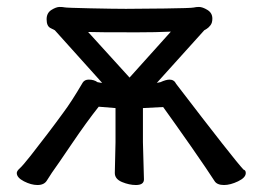

<svg xmlns="http://www.w3.org/2000/svg" viewBox="-20 -511 749 547"><path d="M618.2 16.1Q598.1 16.1 591.1 4.6Q584 -6.8 565.9 -33.4Q547.9 -60.1 524.9 -93Q502 -126 479.5 -157.5Q457 -189 444.8 -206.1L387.2 -203.1V-106L390.1 0Q390.1 16.1 367.2 16.1Q348.1 16.1 327.6 7.6Q307.1 -1 307.1 -18.1L309.1 -106V-203.1L261.2 -207Q227.1 -164.1 185.1 -102.1Q143.1 -40 127.9 -19L113.8 2.9Q106 16.1 86.9 16.1Q68.8 16.1 48.3 5.6Q27.8 -4.9 27.8 -18.1Q27.8 -23.9 36.4 -31.5Q44.9 -39.1 67.4 -67.6Q89.8 -96.2 115 -129.2Q140.1 -162.1 160.2 -189.9Q183.1 -220.2 215.8 -275.9Q221.2 -284.2 232.9 -284.2Q248 -284.2 257.8 -276.9Q268.1 -274.9 271 -274.9L136.2 -424.8Q133.8 -425.8 123.3 -431.4Q112.8 -437 112.8 -456.1Q112.8 -474.1 126.5 -482.7Q140.1 -491.2 149.9 -491.2Q159.2 -491.2 164.1 -490Q168.9 -488.8 237.1 -487.3Q305.2 -485.8 338.9 -485.8Q374 -485.8 449 -486.8Q523.9 -487.8 531.5 -489.5Q539.1 -491.2 546.9 -491.2Q557.1 -491.2 571 -482.7Q585 -474.1 585 -458Q585 -445.8 579.6 -439Q574.2 -432.1 569.1 -429Q564 -425.8 562 -424.8L426.8 -274.9L437 -276.9Q453.1 -284.2 462.9 -284.2Q476.1 -284.2 481.9 -272Q647 -56.2 673.8 -27.8Q680.2 -25.9 680.2 -18.1Q680.2 -4.9 658.2 5.6Q636.2 16.1 618.2 16.1ZM349.1 -290 466.8 -420.9Q423.8 -418.9 370.1 -418.9Q252 -418.9 231 -419.9Z"/></svg>

Font: LXGW WenKai Screen
Style: Regular
Weight: 400
Designer: LXGW / Fontworks Inc.
Foundry: LXGW / Fontworks Inc.
Version: Version 1.510;January 18,2025